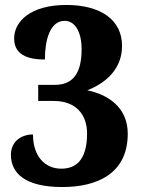

<svg xmlns="http://www.w3.org/2000/svg" viewBox="-20 -744 568 774"><path d="M231 10C370 10 495 -43 495 -205C495 -315 410 -364 332 -380C411 -411 472 -469 472 -559C472 -664 386 -724 247 -724C104 -724 37 -658 37 -589C37 -526 87 -504 161 -504C161 -582 181 -660 241 -660C282 -660 309 -616 309 -546C309 -460 282 -402 202 -402H134V-337H197C286 -337 331 -282 331 -206C331 -94 282 -64 227 -64C162 -64 113 -113 113 -202C66 -202 24 -174 24 -120C24 -46 81 10 231 10Z"/></svg>

Font: Noto Serif Georgian SemiCondensed ExtraBold
Style: Regular
Weight: 800
Width: 4
Designer: Monotype Design Team, Akaki Razmadze
Foundry: Google LLC
Version: Version 2.003